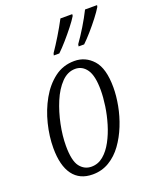

<svg xmlns="http://www.w3.org/2000/svg" viewBox="-144 -850 769 945"><g transform="rotate(-20 240.5 -378.0)"><path d="M177 10Q109 10 73.5 -38Q38 -86 38 -178Q38 -239 54 -303.5Q70 -368 101 -423Q132 -478 177 -512Q222 -546 281 -546Q339 -546 378.5 -502Q418 -458 418 -358Q418 -314 408.5 -263.5Q399 -213 379.5 -164.5Q360 -116 331.5 -76.5Q303 -37 264 -13.5Q225 10 177 10ZM184 -28Q219 -28 246.5 -51Q274 -74 294.5 -112Q315 -150 328.5 -195Q342 -240 348.5 -285Q355 -330 355 -367Q355 -442 332 -475Q309 -508 272 -508Q232 -508 200 -475Q168 -442 146 -389.5Q124 -337 112 -278Q100 -219 100 -167Q100 -89 123.5 -58.5Q147 -28 184 -28ZM328 -617Q351 -649 375 -688.5Q399 -728 418 -766H481L479 -757Q467 -737 445.5 -709Q424 -681 399.5 -653Q375 -625 355 -606H326ZM199 -617Q221 -649 245 -688.5Q269 -728 289 -766H351L350 -757Q338 -737 316 -709Q294 -681 269.5 -653Q245 -625 225 -606H196Z"/></g></svg>

Font: Noto Serif ExtraCondensed Light
Style: Italic
Weight: 300
Width: 2
Italic angle: -12°
Designer: Monotype Design Team
Foundry: Monotype Imaging Inc.
Version: Version 2.014; ttfautohint (v1.8.4.7-5d5b)